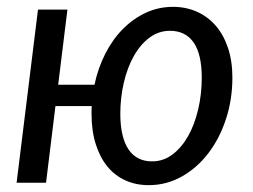

<svg xmlns="http://www.w3.org/2000/svg" viewBox="-20 -534 740 561"><path d="M424.5 -62.5Q457.5 -62.5 484.2 -82.8Q511 -103 530 -137Q549 -171 559.2 -215Q569.5 -259 569.5 -307Q569.5 -375.5 545.8 -409.8Q522 -444 476.5 -444Q443.5 -444 416.8 -424Q390 -404 371 -370.2Q352 -336.5 341.8 -292.5Q331.5 -248.5 331.5 -200Q332 -132.5 355.5 -97.5Q379 -62.5 424.5 -62.5ZM256 -286.5Q266.5 -335.5 287.8 -377.2Q309 -419 339 -449.2Q369 -479.5 406.2 -496.8Q443.5 -514 485.5 -514Q523 -514 554.8 -500Q586.5 -486 609.8 -459.5Q633 -433 646 -394.5Q659 -356 659 -307Q659 -243 640.2 -186Q621.5 -129 588.5 -86Q555.5 -43 510.8 -18Q466 7 414.5 7Q377 7 346.2 -7Q315.5 -21 293.8 -47.5Q272 -74 259.8 -112.8Q247.5 -151.5 247.5 -200.5Q247.5 -206.5 247.5 -212.2Q247.5 -218 248 -224H142L114.5 0H28.5L91 -506H177L150 -286.5Z"/></svg>

Font: Lato 2
Style: Italic
Weight: 400
Italic angle: -7°
Designer: Lukasz Dziedzic with Adam Twardoch and Botio Nikoltchev
Foundry: tyPoland Lukasz Dziedzic
Version: Version 2.015; 2015-08-06; http://www.latofonts.com/